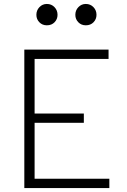

<svg xmlns="http://www.w3.org/2000/svg" viewBox="-20 -951 640 971"><path d="M103 0V-700H529V-653H155V-377H404V-330H155V-47H533V0ZM217 -823Q194 -823 179 -838.5Q164 -854 164 -876Q164 -899 179.5 -915Q195 -931 217 -931Q240 -931 255.5 -915Q271 -899 271 -876Q271 -854 256 -838.5Q241 -823 217 -823ZM414 -823Q391 -823 376 -838.5Q361 -854 361 -876Q361 -899 376.5 -915Q392 -931 414 -931Q437 -931 452.5 -915Q468 -899 468 -876Q468 -854 453 -838.5Q438 -823 414 -823Z"/></svg>

Font: Red Hat Mono
Style: Regular
Weight: 300
Monospace: yes
Designer: Pentagram, MCKL
Foundry: Pentagram, MCKL
Version: Version 1.023